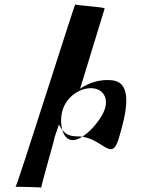

<svg xmlns="http://www.w3.org/2000/svg" viewBox="-20 -779 648 877"><path d="M522 -145C556 -258 594 -410 483 -413C433 -416 386 -401 346 -374L458 -740C460 -747 327 -754 324 -759C321 -764 58 74 51 74C51 74 174 76 169 78C164 80 233 -155 229 -151L249 -210C268 -178 281 -156 334 -156C447 -156 488 -32 522 -145ZM461 -289C449 -236 366 -139 313 -139C261 -139 250 -223 266 -276C283 -333 337 -373 389 -376C442 -379 474 -342 461 -289Z"/></svg>

Font: Drag You Down
Style: Regular
Weight: 400
Designer: Robert Jablonski
Foundry: Cannot Into Space Fonts
Version: Version 0.97